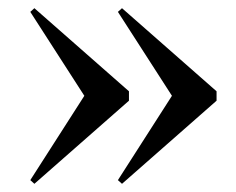

<svg xmlns="http://www.w3.org/2000/svg" viewBox="-20 -489 576 469"><path d="M64 -469 295 -266V-243L64 -40L54 -49L186 -255L54 -460ZM278 -469 509 -266V-243L278 -40L268 -49L400 -255L268 -460Z"/></svg>

Font: DeepMind Serif Display
Style: Regular
Weight: 400
Designer: Frank Grießhammer / Modifications: Colophon Foundry
Foundry: Colophon Foundry
Version: Version 5.003; ttfautohint (v1.8.2)